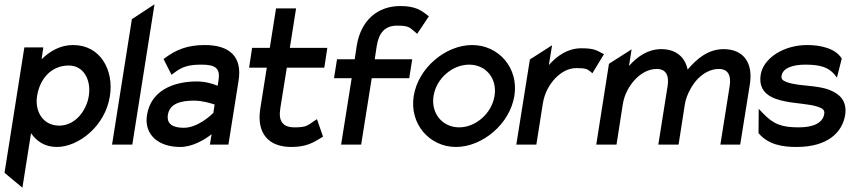

<svg xmlns="http://www.w3.org/2000/svg" viewBox="-20 -671 3944 891"><path d="M1 131 84 200 124 -53C149 -17 186 11 244 11C343 11 468 -84 490 -225C509 -343 448 -462 319 -462C260 -462 212 -434 173 -396L181 -451H93ZM152 -225C165 -308 220 -367 299 -367C368 -367 404 -301 392 -225C381 -156 328 -88 255 -88C178 -88 141 -156 152 -225Z M500 0H594L697 -651L592 -582Z M662 -137C648 -46 715 11 816 11C876 11 932 -25 962 -48L954 0H1040L1087 -296C1105 -407 1047 -462 930 -462C848 -462 796 -439 747 -403L739 -397L776 -324L787 -332C826 -363 858 -371 916 -371C981 -371 1003 -353 994 -298L990 -273C971 -281 935 -293 894 -293C783 -293 680 -250 662 -137ZM759 -138C767 -189 816 -204 880 -204C921 -204 960 -191 976 -186L970 -147C958 -135 897 -78 833 -78C780 -78 753 -97 759 -138Z M1136 -357H1218L1187 -161C1172 -52 1226 11 1332 11C1401 11 1434 -9 1471 -32L1479 -37L1451 -118L1440 -111C1407 -89 1403 -80 1347 -80C1291 -80 1271 -110 1281 -170L1311 -357H1485L1499 -449H1325L1354 -632H1261L1232 -449H1150Z M1530 -308H1612L1563 0H1656L1705 -308H1879L1893 -396H1719L1728 -456C1738 -520 1767 -552 1823 -552C1879 -552 1881 -543 1908 -521L1916 -514L1970 -595L1964 -600C1935 -623 1907 -643 1838 -643C1732 -643 1656 -577 1636 -462L1626 -396H1544Z M1900 -226C1879 -95 1974 11 2096 11C2218 11 2346 -95 2367 -226C2388 -357 2293 -462 2171 -462C2049 -462 1921 -357 1900 -226ZM1992 -226C2005 -307 2079 -371 2157 -371C2235 -371 2288 -307 2275 -226C2262 -145 2188 -80 2111 -80C2033 -80 1979 -145 1992 -226Z M2376 0H2469L2499 -190C2507 -241 2531 -281 2558 -309C2583 -334 2615 -355 2655 -355C2699 -355 2706 -350 2721 -338L2729 -331L2783 -420L2774 -424C2749 -437 2737 -447 2678 -447C2615 -447 2566 -413 2527 -369L2542 -461L2439 -395Z M2747 0H2841L2870 -186C2878 -237 2903 -277 2930 -305C2955 -330 2988 -351 3028 -351C3071 -351 3086 -320 3078 -271L3035 0H3129L3158 -186C3162 -212 3172 -236 3183 -256C3193 -275 3205 -291 3218 -305C3243 -330 3276 -351 3316 -351C3359 -351 3374 -320 3366 -271L3323 0H3415L3460 -281C3475 -376 3433 -443 3338 -443C3267 -443 3214 -399 3171 -348C3159 -407 3116 -443 3049 -443C2987 -443 2938 -409 2899 -365L2911 -442L2806 -375Z M3510 -324C3497 -239 3562 -212 3627 -200C3675 -190 3738 -189 3777 -175C3797 -168 3808 -161 3805 -142C3798 -99 3752 -80 3687 -80C3608 -80 3569 -94 3519 -147L3501 -166L3500 -53L3502 -51C3546 0 3610 11 3677 11C3821 11 3889 -57 3902 -137C3912 -203 3876 -235 3831 -253C3773 -277 3684 -270 3631 -290C3613 -297 3604 -303 3607 -320C3613 -355 3658 -371 3717 -371C3789 -371 3824 -358 3852 -326L3864 -311L3886 -398L3885 -401C3856 -447 3787 -462 3726 -462C3615 -462 3522 -400 3510 -324Z"/></svg>

Font: Charger Pro
Style: ExBdNarObl
Weight: 400
Designer: Jasper
Foundry: Cannot Into Space Fonts
Version: Version 1.09